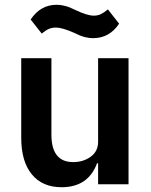

<svg xmlns="http://www.w3.org/2000/svg" viewBox="-20 -763 626 795"><path d="M365.2 -605Q350.1 -605 335 -608.6Q319.8 -612.3 311.8 -615.7Q303.7 -619.1 287.1 -627Q237.3 -648.9 211.9 -648.9Q195.3 -648.9 182.4 -643.3Q169.4 -637.7 152.8 -624L106.9 -682.1Q147.5 -743.2 214.8 -743.2Q230 -743.2 245.1 -739.5Q260.3 -735.8 268.3 -732.4Q276.4 -729 293 -721.2Q341.3 -698.2 368.2 -698.2Q384.3 -698.2 397 -704.1Q409.7 -710 426.8 -724.1L473.1 -665Q433.6 -605 365.2 -605ZM234.9 12.2Q155.3 12.2 111.6 -41.3Q67.9 -94.7 67.9 -191.9V-522H192.9V-205.1Q192.9 -91.8 283.2 -91.8Q324.7 -91.8 355.5 -114Q386.2 -136.2 386.2 -175.8V-522H512.2V0H386.2V-86.9H381.8Q345.2 12.2 234.9 12.2Z"/></svg>

Font: Anuphan SemiBold
Style: Bold
Weight: 600
Designer: Mike Abbink, Paul van der Laan, Pieter van Rosmalen, Mint Tantisuwanna
Foundry: Bold Monday; Cadson Demak
Version: Version 3.002;hotconv 1.0.109;makeotfexe 2.5.65596